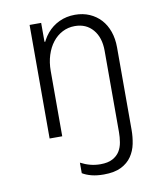

<svg xmlns="http://www.w3.org/2000/svg" viewBox="-85 -619 769 899"><g transform="rotate(-10 300.0 -170.0)"><path d="M115 0H175V-310Q175 -351 186 -385.5Q197 -420 216.5 -445Q236 -470 263 -484Q290 -498 322 -498Q376 -498 408 -460.5Q440 -423 440 -360V0H500V-365Q500 -407 488 -441Q476 -475 454 -499Q432 -523 401 -536.5Q370 -550 332 -550Q291 -550 257 -534Q223 -518 199 -489.5Q175 -461 161.5 -420.5Q148 -380 148 -330L178 -450H170V-540H115ZM500 27V-10H440V27Q440 51 436 75Q432 99 420.5 117.5Q409 136 387 148Q365 160 329 160Q304 160 281 154Q258 148 235 136V186Q253 197 278 203.5Q303 210 336 210Q387 210 419 194Q451 178 469 151.5Q487 125 493.5 92.5Q500 60 500 27Z"/></g></svg>

Font: CommitMonoV142 ExtLt
Style: Regular
Weight: 200
Monospace: yes
Designer: Eigil Nikolajsen
Foundry: Eigil Nikolajsen
Version: Version 1.142